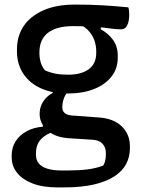

<svg xmlns="http://www.w3.org/2000/svg" viewBox="-20 -568 640 838"><path d="M153 -70Q153 -90 159.5 -107Q166 -124 179 -138.5Q192 -153 210 -162V-177L281 -173Q266 -158 259 -139Q252 -120 252 -99Q252 -84 262 -75Q272 -66 293 -64L415 -55Q456 -52 485.5 -35.5Q515 -19 531 8Q547 35 547 69V80Q547 116 531 147Q515 178 480.5 201Q446 224 391 237Q336 250 257 250H232Q166 250 121.5 232.5Q77 215 54 185.5Q31 156 31 119V110Q31 76 48 49Q65 22 96 5Q127 -12 167 -15V-35L224 4Q194 12 174.5 26Q155 40 146 58Q137 76 137 100V108Q137 130 149 145Q161 160 186 168Q211 176 247 176H276Q325 176 361 171.5Q397 167 430 155Q437 145 439.5 132Q442 119 442 106V99Q442 76 428 60Q414 44 385 42L276 35Q237 32 209.5 17Q182 2 167.5 -21Q153 -44 153 -70ZM323 -464 420 -465V-440Q453 -422 473.5 -393.5Q494 -365 494 -325V-317Q494 -268 466 -233Q438 -198 389.5 -179Q341 -160 279 -160Q213 -159 162 -181Q111 -203 82.5 -245Q54 -287 54 -345V-352Q54 -411 83.5 -454.5Q113 -498 169.5 -523Q226 -548 307 -548Q371 -548 424.5 -545Q478 -542 540 -536Q542 -531 543 -522Q544 -513 544 -504Q544 -476 535.5 -458Q527 -440 507 -440Q488 -440 463.5 -443.5Q439 -447 400 -450.5Q361 -454 300 -454Q228 -454 190 -425.5Q152 -397 152 -338V-332Q152 -317 157 -298Q162 -279 176 -261Q199 -251 222.5 -246.5Q246 -242 278 -242Q335 -242 367.5 -266Q400 -290 400 -337V-345Q400 -364 394 -385.5Q388 -407 371.5 -428Q355 -449 323 -464Z"/></svg>

Font: Recursive Casual Medium
Style: Regular
Weight: 500
Version: Version 1.047